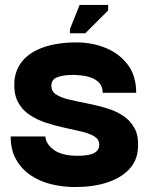

<svg xmlns="http://www.w3.org/2000/svg" viewBox="-20 -744 624 774"><path d="M282 10Q234 10 188 -1Q142 -12 105 -36.5Q68 -61 45.5 -100Q23 -139 23 -194H163Q163 -189 165.5 -180Q168 -171 176 -160Q184 -149 198 -139Q212 -129 235.5 -122.5Q259 -116 293 -116Q307 -116 322.5 -117.5Q338 -119 351 -123.5Q364 -128 372 -137Q380 -146 380 -161Q380 -182 360.5 -194Q341 -206 309.5 -213.5Q278 -221 240.5 -229Q203 -237 166 -249Q129 -261 98.5 -281.5Q68 -302 51.5 -334.5Q35 -367 38 -416Q42 -465 72 -500Q102 -535 157 -554Q212 -573 289 -573Q351 -573 405.5 -551Q460 -529 494.5 -484Q529 -439 529 -370H394Q394 -393 382 -407.5Q370 -422 351 -429.5Q332 -437 311 -439.5Q290 -442 273 -442Q236 -442 211.5 -433Q187 -424 187 -398Q187 -375 207 -362.5Q227 -350 259 -342.5Q291 -335 329.5 -327.5Q368 -320 406 -309Q444 -298 474.5 -278.5Q505 -259 522.5 -227Q540 -195 536 -145Q533 -96 500.5 -61.5Q468 -27 412.5 -8.5Q357 10 282 10ZM324 -610H262V-627L301 -724H416V-702Z"/></svg>

Font: Darker Grotesque Black
Style: Regular
Weight: 900
Designer: Gabriel Lam
Foundry: TypeRant
Version: Version 1.000;gftools[0.9.28]